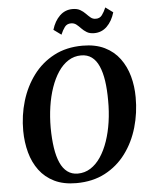

<svg xmlns="http://www.w3.org/2000/svg" viewBox="-63 -1013 843 1074"><g transform="rotate(-5 359.0 -476.0)"><path d="M322 10Q250.5 10 199.2 -15Q148 -40 115.2 -84Q82.5 -128 67 -185.2Q51.5 -242.5 51 -306.5Q50.5 -393.5 74.5 -473.5Q98.5 -553.5 145.5 -616.5Q192.5 -679.5 262 -716.2Q331.5 -753 423 -753Q495 -753 546.5 -727.8Q598 -702.5 630.5 -658.5Q663 -614.5 678.5 -558.2Q694 -502 694 -439.5Q694.5 -352 671 -271Q647.5 -190 600.5 -126.8Q553.5 -63.5 483.8 -26.8Q414 10 322 10ZM334.5 -42.5Q374 -42.5 406.5 -63.2Q439 -84 463.8 -121Q488.5 -158 505.5 -207.5Q522.5 -257 531 -315Q539.5 -373 539 -435Q539 -497 531.8 -545.8Q524.5 -594.5 509.2 -629Q494 -663.5 469.5 -681.5Q445 -699.5 410 -699.5Q371 -699.5 338.5 -679Q306 -658.5 281.2 -621.5Q256.5 -584.5 239.5 -535.5Q222.5 -486.5 214 -429.2Q205.5 -372 205.5 -311Q206 -248 213.5 -198.2Q221 -148.5 236.5 -113.8Q252 -79 276.5 -60.8Q301 -42.5 334.5 -42.5ZM494.5 -817Q469.5 -817 453 -827Q436.5 -837 424.2 -850Q412 -863 399.5 -873Q387 -883 369.5 -883Q346.5 -883 334 -866.2Q321.5 -849.5 311 -824.5L268.5 -855.5Q283 -904 313 -933Q343 -962 385 -962Q411 -962 427.8 -952.2Q444.5 -942.5 457 -929.5Q469.5 -916.5 481.5 -906.5Q493.5 -896.5 510 -896.5Q532.5 -896 545.2 -913Q558 -930 568.5 -955L610.5 -924Q596 -875 566.2 -846Q536.5 -817 494.5 -817Z"/></g></svg>

Font: Merriweather 36pt
Style: Bold Italic
Weight: 700
Italic angle: -7.8°
Version: Version 2.101